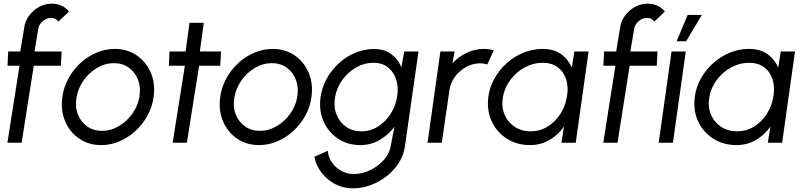

<svg xmlns="http://www.w3.org/2000/svg" viewBox="-20 -782 4436 1052"><path d="M190 -626.5 169 -500H317.5L313.5 -422H165L98.5 0H20.5L87 -422H21L25 -500H91L112 -626.5Q116.5 -664 138.5 -694.8Q160.5 -725.5 193.5 -743.8Q226.5 -762 264 -762Q291.5 -762 316 -751.2Q340.5 -740.5 358 -718.5L299.5 -663.5Q287 -684 259.5 -684Q236 -684 215.5 -667Q195 -650 190 -626.5Z M534.5 13Q465.5 13 413.8 -22.5Q362 -58 336.8 -117.8Q311.5 -177.5 321.5 -250Q329 -305 355.2 -352.8Q381.5 -400.5 421 -436.8Q460.5 -473 508.8 -493.5Q557 -514 608.5 -514Q677.5 -514 729.2 -478.5Q781 -443 806.5 -383Q832 -323 821.5 -250Q814 -195.5 787.8 -148Q761.5 -100.5 722 -64.2Q682.5 -28 634.5 -7.5Q586.5 13 534.5 13ZM538.5 -65Q587 -65 630.5 -90.5Q674 -116 704.5 -158.2Q735 -200.5 743.5 -250Q752.5 -300.5 737 -342.8Q721.5 -385 687 -410.5Q652.5 -436 604.5 -436Q556 -436 512.2 -410.2Q468.5 -384.5 438.5 -342.2Q408.5 -300 399.5 -250Q390 -198.5 406.2 -156.5Q422.5 -114.5 457.2 -89.8Q492 -65 538.5 -65Z M1187 -422H1071L1004 0H926L993 -422H905L909 -500H997L1018.5 -657H1096.5L1075 -500H1191Z M1399.5 13Q1330.5 13 1278.8 -22.5Q1227 -58 1201.8 -117.8Q1176.5 -177.5 1186.5 -250Q1194 -305 1220.2 -352.8Q1246.5 -400.5 1286 -436.8Q1325.5 -473 1373.8 -493.5Q1422 -514 1473.5 -514Q1542.5 -514 1594.2 -478.5Q1646 -443 1671.5 -383Q1697 -323 1686.5 -250Q1679 -195.5 1652.8 -148Q1626.5 -100.5 1587 -64.2Q1547.5 -28 1499.5 -7.5Q1451.5 13 1399.5 13ZM1403.5 -65Q1452 -65 1495.5 -90.5Q1539 -116 1569.5 -158.2Q1600 -200.5 1608.5 -250Q1617.5 -300.5 1602 -342.8Q1586.5 -385 1552 -410.5Q1517.5 -436 1469.5 -436Q1421 -436 1377.2 -410.2Q1333.5 -384.5 1303.5 -342.2Q1273.5 -300 1264.5 -250Q1255 -198.5 1271.2 -156.5Q1287.5 -114.5 1322.2 -89.8Q1357 -65 1403.5 -65Z M2195 -500H2273L2199 17Q2193 66 2166.5 108.2Q2140 150.5 2099.5 182.5Q2059 214.5 2011 232.2Q1963 250 1913.5 250Q1861 250 1816.5 226.8Q1772 203.5 1741.8 164.2Q1711.5 125 1702.5 77L1776 44Q1779 80 1799.2 108.8Q1819.5 137.5 1850.8 154.5Q1882 171.5 1918 171.5Q1963 171.5 2007 150.8Q2051 130 2082.5 95Q2114 60 2121 17L2141 -87Q2107.5 -42.5 2059.5 -14.8Q2011.5 13 1954.5 13Q1884.5 13 1831.5 -22.5Q1778.5 -58 1752.5 -117.8Q1726.5 -177.5 1736.5 -250Q1744 -304.5 1770.8 -352.2Q1797.5 -400 1837.5 -436.2Q1877.5 -472.5 1926.8 -493Q1976 -513.5 2028.5 -513.5Q2085.5 -513.5 2123.5 -485.8Q2161.5 -458 2179 -413.5ZM1959.5 -62.5Q2009 -62.5 2050.2 -88.2Q2091.5 -114 2119.2 -156.8Q2147 -199.5 2155.5 -250Q2164.5 -301.5 2151.5 -344Q2138.5 -386.5 2106.5 -412.2Q2074.5 -438 2025.5 -438Q1976.5 -438 1932 -412.8Q1887.5 -387.5 1856.2 -344.8Q1825 -302 1816 -250Q1807 -198 1823.5 -155.2Q1840 -112.5 1875.8 -87.5Q1911.5 -62.5 1959.5 -62.5Z M2322.5 0 2393 -500H2471L2458.5 -435Q2492 -471 2537 -492.5Q2582 -514 2630.5 -514Q2660 -514 2685.5 -506.5L2650 -428.5Q2632.5 -435 2610.5 -435Q2571.5 -435 2536 -416Q2500.5 -397 2475.5 -365Q2450.5 -333 2443.5 -293.5L2400.5 0Z M3127 -500H3205L3134.5 0H3056L3070 -88Q3038 -42.5 2990.5 -14.8Q2943 13 2884.5 13Q2811.5 13 2756 -23Q2700.5 -59 2673.2 -119.2Q2646 -179.5 2656 -253Q2663.5 -307 2690.5 -354.2Q2717.5 -401.5 2758.2 -437.5Q2799 -473.5 2849 -493.8Q2899 -514 2953 -514Q3014 -514 3054 -485.5Q3094 -457 3113 -411ZM2887 -62.5Q2938 -62.5 2979.8 -88Q3021.5 -113.5 3049.2 -156Q3077 -198.5 3086 -250Q3095.5 -302.5 3082.5 -345.2Q3069.5 -388 3036.5 -413Q3003.5 -438 2953 -438Q2901.5 -438 2855.2 -412.8Q2809 -387.5 2776.8 -344.8Q2744.5 -302 2735.5 -250Q2726.5 -197.5 2744.2 -155Q2762 -112.5 2799.8 -87.5Q2837.5 -62.5 2887 -62.5Z M3455 -626.5 3434 -500H3582.5L3578.5 -422H3430L3363.5 0H3285.5L3352 -422H3286L3290 -500H3356L3377 -626.5Q3381.5 -664 3403.5 -694.8Q3425.5 -725.5 3458.5 -743.8Q3491.5 -762 3529 -762Q3556.5 -762 3581 -751.2Q3605.5 -740.5 3623 -718.5L3564.5 -663.5Q3552 -684 3524.5 -684Q3501 -684 3480.5 -667Q3460 -650 3455 -626.5Z M3659.5 -500H3737.5L3667 0H3589ZM3687.5 -556 3747.5 -700H3825.5L3739.5 -556Z M4258 -500H4336L4265.5 0H4187L4201 -88Q4169 -42.5 4121.5 -14.8Q4074 13 4015.5 13Q3942.5 13 3887 -23Q3831.5 -59 3804.2 -119.2Q3777 -179.5 3787 -253Q3794.5 -307 3821.5 -354.2Q3848.5 -401.5 3889.2 -437.5Q3930 -473.5 3980 -493.8Q4030 -514 4084 -514Q4145 -514 4185 -485.5Q4225 -457 4244 -411ZM4018 -62.5Q4069 -62.5 4110.8 -88Q4152.5 -113.5 4180.2 -156Q4208 -198.5 4217 -250Q4226.5 -302.5 4213.5 -345.2Q4200.5 -388 4167.5 -413Q4134.5 -438 4084 -438Q4032.5 -438 3986.2 -412.8Q3940 -387.5 3907.8 -344.8Q3875.5 -302 3866.5 -250Q3857.5 -197.5 3875.2 -155Q3893 -112.5 3930.8 -87.5Q3968.5 -62.5 4018 -62.5Z"/></svg>

Font: Urbanist
Style: Italic
Weight: 400
Italic angle: -8°
Designer: Corey Hu
Foundry: Corey Hu
Version: Version 1.330; ttfautohint (v1.8.4.7-5d5b)